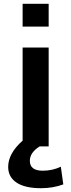

<svg xmlns="http://www.w3.org/2000/svg" viewBox="-20 -770 375 1010"><path d="M99 -630V-750H236V-630ZM189 0Q137 32 137 76Q137 128 205 128Q256 128 300 107L313 200Q259 220 196 220Q111 220 67 190.5Q23 161 23 108Q23 37 99 -30V-520H236V0Z"/></svg>

Font: Mplus 1p Bold
Style: Bold
Weight: 700
Version: Version 1.061